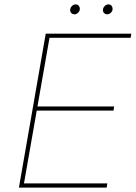

<svg xmlns="http://www.w3.org/2000/svg" viewBox="-20 -853 617 873"><path d="M188 -700H577L574 -681H205L89 -19H468L465 0H66ZM142 -369H499L496 -350H139ZM299 -807Q299 -817 306.5 -825Q314 -833 324 -833Q333 -833 338 -827Q343 -821 343 -813Q343 -803 335.5 -795.5Q328 -788 319 -788Q310 -788 304.5 -793.5Q299 -799 299 -807ZM448 -807Q448 -817 455.5 -825Q463 -833 473 -833Q482 -833 487 -827Q492 -821 492 -813Q492 -803 484.5 -795.5Q477 -788 468 -788Q459 -788 453.5 -793.5Q448 -799 448 -807Z"/></svg>

Font: Fixel Italic Variable Display Thin
Style: Italic
Weight: 100
Italic angle: -10°
Designer: AlfaBravo + MacPaw
Foundry: Kyrylo Tkachov, Marchela Mozhyna, Serhii Makarenko, Maria Weinstein, Zakhar Kryvoshyya
Version: Version 1.210;Glyphs 3.2 (3217)